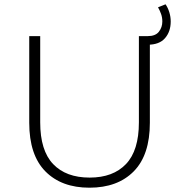

<svg xmlns="http://www.w3.org/2000/svg" viewBox="-20 -868 836 893"><path d="M396 5Q266 5 191 -71Q116 -147 116 -297V-700H167V-299Q167 -168 227 -105Q287 -42 397 -42Q506 -42 566 -105Q626 -168 626 -299V-700H677V-297Q677 -147 602 -71Q527 5 396 5ZM654 -660V-700H667Q703 -700 719 -720.5Q735 -741 735 -768Q735 -787 729 -803.5Q723 -820 715 -834L750 -848Q761 -832 767.5 -811Q774 -790 774 -768Q774 -721 747.5 -690.5Q721 -660 667 -660Z"/></svg>

Font: Montserrat Light
Style: Regular
Weight: 300
Designer: Julieta Ulanovsky
Foundry: Julieta Ulanovsky
Version: Version 9.000; ttfautohint (v1.8.4.7-5d5b)